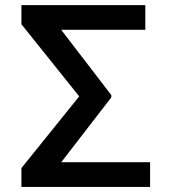

<svg xmlns="http://www.w3.org/2000/svg" viewBox="-20 -736 685 756"><path d="M552.2 -715.9V-618.6H220.9L418.3 -361.5V-352.6L221.2 -97.3H571V0H64.3V-74.2L291.9 -356.5L64.3 -640.6V-715.9Z"/></svg>

Font: Inter P Medium
Style: Regular
Weight: 500
Designer: Rasmus Andersson
Foundry: rsms
Version: Version 3.018;git-588b23468